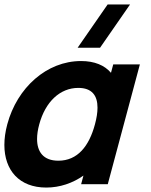

<svg xmlns="http://www.w3.org/2000/svg" viewBox="-27 -830 682 865"><path d="M559 -810H458L322.8 -615H423.8ZM483.2 -540 473 -502C444.1 -536 398.7 -555 338.2 -555C183.2 -555 50 -435 5.8 -270C-3 -237.2 -7.3 -206 -7.3 -177.1C-7.3 -63.2 59.5 15 181.5 15C242.5 15 300.8 -5 348.9 -39L338.5 0H458.5L603.2 -540ZM235.9 -106C167.7 -106 140 -146.7 140 -204C140 -224 143.4 -246 149.6 -269C177.2 -372 243.8 -434 325.8 -434C386.7 -434 412.3 -400.1 412.3 -344.9C412.3 -323 408.3 -297.8 400.8 -270C374.6 -172 322.9 -106 235.9 -106Z"/></svg>

Font: Manrope
Style: ExtraBoldItalic
Weight: 800
Italic angle: -15°
Designer: Mikhail Sharanda
Foundry: Mikhail Sharanda
Version: Version 4.502;hotconv 1.0.109;makeotfexe 2.5.65596